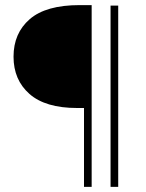

<svg xmlns="http://www.w3.org/2000/svg" viewBox="-20 -732 573 752"><path d="M33 -510Q33 -602 96.5 -657Q160 -712 292 -712H339V0H309V-309H282Q158 -309 95.5 -364Q33 -419 33 -510ZM413 -710H443V0H413Z"/></svg>

Font: Livvic Thin
Style: Regular
Weight: 250
Designer: Jacques Le Bailly, Baron von Fonthausen
Version: Version 1.001; ttfautohint (v1.8.2)